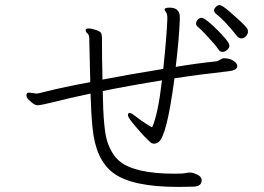

<svg xmlns="http://www.w3.org/2000/svg" viewBox="-20 -767 1040 755"><path d="M913 -624Q920 -616 929.5 -616Q939 -616 947 -624.5Q955 -633 955 -641.5Q955 -650 953 -653Q945 -667 900 -706Q882 -723 866 -735Q850 -747 843 -747Q836 -747 829 -740Q822 -733 822 -726Q822 -719 828 -714Q864 -686 913 -624ZM335 -444Q231 -425 156 -406Q130 -399 124 -399L94 -403Q84 -403 84 -392Q84 -381 97 -371Q115 -353 127.5 -353Q140 -353 201 -368Q246 -380 336 -399Q338 -323 344 -263Q356 -140 424 -88Q496 -32 682 -32L737 -33Q773 -33 773 -58Q773 -72 756.5 -80Q740 -88 730 -88.5Q720 -89 710 -86.5Q700 -84 667 -84Q508 -84 449 -134Q419 -160 402.5 -208.5Q386 -257 384 -409Q492 -431 617 -451Q601 -315 578 -266Q543 -286 510 -312Q496 -323 490 -323Q483 -323 483 -313.5Q483 -304 518 -264Q533 -246 548 -230.5Q563 -215 570.5 -208.5Q578 -202 586 -202Q594 -202 603 -208Q636 -230 666 -459Q770 -475 880 -487Q913 -491 913 -507Q913 -518 898 -528Q883 -538 862 -538H861Q855 -538 846 -532.5Q837 -527 832 -526Q754 -518 671 -504Q684 -612 687 -688V-702Q687 -720 674 -730Q664 -737 646.5 -737Q629 -737 627 -731V-730Q627 -726 632.5 -719.5Q638 -713 638 -696V-693Q636 -629 622 -496Q480 -473 383 -454Q381 -538 381 -595V-617Q381 -627 378.5 -635Q376 -643 358 -649Q340 -655 328.5 -655Q317 -655 317 -649V-648Q317 -641 324 -635.5Q331 -630 331 -615Q331 -600 335 -444ZM818 -599Q834 -581 839.5 -572Q845 -563 855 -563Q865 -563 873.5 -571Q882 -579 882 -587.5Q882 -596 868 -613Q854 -630 834.5 -649.5Q815 -669 797.5 -683Q780 -697 772 -697Q764 -697 757.5 -689.5Q751 -682 751 -675Q751 -668 756 -663Q775 -648 818 -599Z"/></svg>

Font: LXGW WenKai TC Light
Style: Regular
Weight: 300
Designer: LXGW / Fontworks Inc.
Foundry: LXGW / Fontworks Inc.
Version: Version 1.330